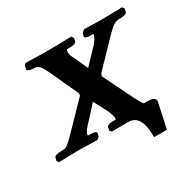

<svg xmlns="http://www.w3.org/2000/svg" viewBox="-129 -568 824 814"><g transform="rotate(-30 283.0 -161.5)"><path d="M340.8 0Q340.8 0 261.7 1L253.9 -7.8L256.8 -22.9Q259.3 -35.2 288.6 -35.2H300.3Q300.3 -36.1 301.8 -41Q303.7 -49.3 289.1 -84Q283.7 -95.2 271.2 -117.9Q258.8 -140.6 254.9 -148.9Q241.7 -133.8 216.6 -106.7Q191.4 -79.6 184.1 -71.8Q167 -52.2 165 -42Q163.6 -35.2 165.5 -35.2H178.2Q192.9 -35.2 199.5 -32.2Q206.1 -29.3 205.1 -22.9L201.7 -7.8L189.9 1Q125.5 -1 93.3 -1L2.9 1L-4.4 -7.8L-1.5 -22Q1.5 -35.2 35.6 -35.2H44.4Q55.7 -35.2 68.1 -45.2Q80.6 -55.2 105 -80.1L220.7 -199.2L220.2 -203.1L222.2 -208Q211.4 -231.9 188.7 -281Q166 -330.1 155.3 -354V-353Q144.5 -376 134.8 -386.5Q125 -397 111.3 -397H109.4Q95.2 -397 86.2 -400.6Q77.1 -404.3 78.1 -409.2L81.1 -423.8L88.4 -434.1L189.9 -432.1Q240.7 -432.1 313.5 -434.1L320.8 -422.9L317.9 -409.2Q315.4 -397 286.6 -397H271.5Q269.5 -397 268.1 -390.1Q265.1 -377.4 273.4 -359.9L309.1 -283.2L381.3 -358.9H380.4Q396 -376.5 399.4 -392.1Q400.4 -397 401.4 -397H386.2Q357.4 -397 359.9 -409.2L362.8 -422.9L376.5 -434.1Q438 -432.1 466.8 -432.1L562 -434.1L569.3 -423.8L565.9 -409.2Q563.5 -397 529.3 -397H525.4Q511.2 -397 497.6 -387.9Q483.9 -378.9 459 -353L347.7 -237.8Q345.2 -235.8 343.8 -229L341.8 -225.1H340.8Q350.6 -205.1 363.5 -178.7Q376.5 -152.3 389.2 -126.2Q401.9 -100.1 412.1 -80.1Q434.1 -35.2 439.5 -35.2H455.6Q477.1 -35.2 486.3 -29.1Q495.6 -22.9 493.7 -12.2L467.3 110.8H405.3Q405.3 109.9 404.3 101.1Q403.8 0 340.8 0Z"/></g></svg>

Font: Linux Libertine Slanted
Style: Semibold Slanted
Weight: 600
Designer: Philipp H. Poll
Foundry: Philipp H. Poll
Version: Version 5.1.1